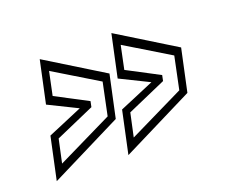

<svg xmlns="http://www.w3.org/2000/svg" viewBox="-75 -618 750 627"><g transform="rotate(-20 300.0 -305.0)"><path d="M26.5 -108 58 -255 178.5 -306 79 -355 110.5 -501.5 308.5 -379.5 277 -233ZM62.5 -156 255 -250 278.5 -362.5 126 -455 109 -374 219.5 -316 215.5 -296.5 80 -237ZM275.5 -108 307 -255 427.5 -306 328 -355 359.5 -501.5 557.5 -379.5 526 -233ZM311.5 -156 504 -250 527.5 -362.5 375 -455 358 -374 468.5 -316 464.5 -296.5 329 -237Z"/></g></svg>

Font: Tourney Light
Style: Italic
Weight: 300
Italic angle: -12°
Version: Version 1.015